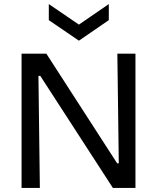

<svg xmlns="http://www.w3.org/2000/svg" viewBox="-20 -924 772 944"><path d="M86 0V-660H208L556 -121H564L557 -660H646V0H535L178 -551H169L176 0ZM220 -904 368 -803 515 -904V-825L368 -724L220 -825Z"/></svg>

Font: Bricolage Grotesque
Style: Regular
Weight: 400
Designer: Mathieu Triay
Foundry: Atelier Triay
Version: Version 1.001;gftools[0.9.33.dev8+g029e19f]